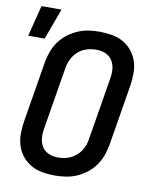

<svg xmlns="http://www.w3.org/2000/svg" viewBox="-90 -888 781 965"><g transform="rotate(10 300.0 -405.5)"><path d="M255 8Q223 8 192 2.5Q161 -3 135 -17.5Q109 -32 90 -55.5Q71 -79 61.5 -107.5Q52 -136 52 -168Q52 -200 57 -232L109 -547Q114 -574 124 -601Q134 -628 151.5 -652Q169 -676 193 -694Q217 -712 243.5 -723.5Q270 -735 298 -739Q326 -743 354 -743Q386 -743 417 -737.5Q448 -732 474 -717.5Q500 -703 519 -679.5Q538 -656 547.5 -627.5Q557 -599 557 -567Q557 -535 552 -503L500 -188Q495 -161 485 -134Q475 -107 457.5 -83Q440 -59 416.5 -41Q393 -23 366 -11.5Q339 0 311 4Q283 8 255 8ZM256 -84Q272 -84 288.5 -87Q305 -90 320 -97Q335 -104 348.5 -115.5Q362 -127 371.5 -141.5Q381 -156 386.5 -171.5Q392 -187 394 -203L446 -518Q449 -535 449.5 -551.5Q450 -568 446.5 -583.5Q443 -599 435 -612Q427 -625 414 -634Q401 -643 385.5 -647Q370 -651 353 -651Q337 -651 320.5 -648Q304 -645 289 -638Q274 -631 260.5 -619.5Q247 -608 238 -593.5Q229 -579 223 -563.5Q217 -548 215 -532L163 -217Q160 -200 159.5 -183.5Q159 -167 162.5 -151.5Q166 -136 174 -123Q182 -110 195 -101Q208 -92 223.5 -88Q239 -84 256 -84ZM3 -661 43 -819H145L87 -661Z"/></g></svg>

Font: Iosevka Semibold Extended
Style: Italic
Weight: 600
Width: 7
Italic angle: -9°
Monospace: yes
Designer: Belleve Invis
Foundry: Belleve Invis
Version: Version 32.5.0; ttfautohint (v1.8.4)